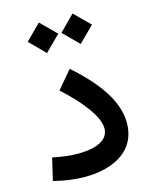

<svg xmlns="http://www.w3.org/2000/svg" viewBox="-118 -860 735 938"><g transform="rotate(-15 249.5 -390.5)"><path d="M170.9 -629.4 248.5 -706.5 170.9 -783.7 93.8 -706.5ZM341.3 -629.4 418.9 -706.5 341.3 -783.7 264.6 -706.5ZM459.5 -199.2C459.5 -301.3 393.1 -406.7 257.8 -526.4L182.1 -436.5C232.4 -391.6 272.5 -348.1 302.2 -306.6C332 -264.6 346.7 -229.5 346.7 -201.7C346.7 -145 288.6 -115.2 190.9 -115.2C152.3 -115.2 111.3 -120.1 63 -130.4L36.6 -18.1C92.8 -3.9 145.5 3.4 193.8 3.4C243.7 3.4 288.6 -3.9 328.6 -18.6C408.7 -47.9 459.5 -107.9 459.5 -199.2Z"/></g></svg>

Font: Estedad SemiBold
Style: Regular
Weight: 600
Designer: Amin Abedi
Version: Version 7.3